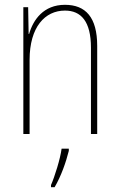

<svg xmlns="http://www.w3.org/2000/svg" viewBox="-20 -557 498 798"><path d="M250 -537C161 -537 118 -475 101 -416H99L97 -527H77V0H103V-308C103 -445 167 -513 250 -513C317 -513 358 -468 358 -359V0H384V-366C384 -485 336 -537 250 -537ZM266 70V61H236C231 102 207 178 192 212V221H207C234 175 254 118 266 70Z"/></svg>

Font: Noto Sans Devanagari Condensed Thin
Style: Regular
Weight: 100
Width: 3
Designer: Jelle Bosma - Monotype Design Team
Foundry: Monotype Imaging Inc.
Version: Version 2.004